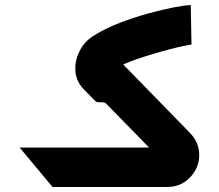

<svg xmlns="http://www.w3.org/2000/svg" viewBox="-20 -744 871 764"><path d="M189 0 58 -157H207L338 0ZM189 0V-157H591Q590 -155 588.5 -153.5Q587 -152 586 -150Q585 -148 584 -146L402 -332Q396 -337 386 -337H373Q363 -337 356 -345L312 -390Q283 -421 280 -461.5Q277 -502 297 -541.5Q317 -581 356 -604Q401 -632 457.5 -653.5Q514 -675 570 -690.5Q626 -706 671 -714.5Q716 -723 739 -724L742 -567Q736 -566 713 -561.5Q690 -557 657.5 -548.5Q625 -540 588 -529Q551 -518 515.5 -505.5Q480 -493 453 -479Q454 -484 455.5 -488.5Q457 -493 459 -499L735 -216Q765 -185 771 -148Q777 -111 762.5 -77.5Q748 -44 717.5 -22Q687 0 644 0Z"/></svg>

Font: Mada ExtraBold
Style: Regular
Weight: 800
Designer: Khaled Hosny
Version: Version 1.5